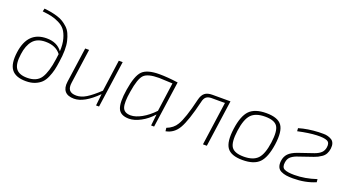

<svg xmlns="http://www.w3.org/2000/svg" viewBox="-50 -1278 3397 1858"><g transform="rotate(20 1649.0 -349.0)"><path d="M161 -679 168 -710Q208 -706 240 -700Q272 -694 306.5 -683.5Q341 -673 366.5 -657Q392 -641 416.5 -618.5Q441 -596 456 -563.5Q471 -531 480.5 -490.5Q490 -450 489.5 -396Q489 -342 479 -278Q472 -225 463 -187.5Q454 -150 436.5 -109.5Q419 -69 394 -44.5Q369 -20 329.5 -4Q290 12 237 12Q131 12 88.5 -44.5Q46 -101 63 -223Q94 -447 288 -447Q395 -447 449 -373Q453 -446 438 -500Q423 -554 399 -585Q375 -616 332.5 -636.5Q290 -657 253 -665Q216 -673 161 -679ZM237 -23Q337 -23 379 -87.5Q421 -152 440 -289Q443 -305 447 -343Q395 -412 289 -412Q203 -412 159.5 -361Q116 -310 104 -217Q89 -113 121.5 -68Q154 -23 237 -23Z M1056 -482 988 0H957L970 -121Q837 12 733 12Q668 12 639 -22Q610 -56 619 -121L670 -482H710L660 -127Q652 -74 672.5 -49Q693 -24 744 -24Q793 -24 844.5 -55.5Q896 -87 971 -157L1016 -482Z M1555 0H1524L1537 -118Q1483 -57 1418 -22.5Q1353 12 1299 12Q1211 12 1186 -47Q1161 -106 1183 -244Q1207 -396 1256.5 -445Q1306 -494 1431 -494Q1515 -494 1623 -479ZM1538 -156 1579 -453Q1463 -459 1440 -459Q1324 -459 1284.5 -418.5Q1245 -378 1223 -239Q1203 -122 1219.5 -73Q1236 -24 1304 -24Q1353 -24 1415.5 -58.5Q1478 -93 1538 -156Z M2166 -482 2098 0H2058L2121 -449H1984Q1948 -449 1928.5 -433Q1909 -417 1901 -379Q1851 -171 1804 -90Q1759 -11 1674 5L1670 -29Q1738 -55 1770 -110Q1814 -181 1863 -388Q1875 -438 1902 -460Q1929 -482 1979 -482Z M2533 -494Q2652 -494 2693.5 -436Q2735 -378 2715 -238Q2695 -100 2640.5 -44Q2586 12 2468 12Q2350 12 2308.5 -46Q2267 -104 2286 -243Q2305 -381 2360 -437.5Q2415 -494 2533 -494ZM2327 -238Q2310 -116 2341 -69.5Q2372 -23 2468 -23Q2565 -23 2611 -71Q2657 -119 2674 -243Q2691 -365 2660.5 -411.5Q2630 -458 2533 -458Q2436 -458 2390 -410Q2344 -362 2327 -238Z M2871 -431 2869 -462Q2959 -489 3071 -494Q3095 -494 3119.5 -494.5Q3144 -495 3166.5 -488.5Q3189 -482 3206 -471Q3223 -460 3231 -438Q3239 -416 3235 -384Q3231 -353 3218 -329.5Q3205 -306 3182.5 -291Q3160 -276 3146 -269Q3132 -262 3107 -253L2947 -198Q2909 -183 2888.5 -163Q2868 -143 2863 -107Q2855 -56 2886 -40Q2917 -24 2989 -24Q3099 -24 3215 -63L3218 -32Q3115 12 2987 12Q2946 12 2917.5 7.5Q2889 3 2864 -9Q2839 -21 2828.5 -45.5Q2818 -70 2822 -107Q2828 -154 2856 -183.5Q2884 -213 2944 -235L3102 -289Q3146 -305 3168 -327Q3190 -349 3195 -383Q3203 -432 3171 -447Q3139 -462 3064 -459Q2986 -456 2871 -431Z"/></g></svg>

Font: Exo 2.0 Extra Light
Style: Italic
Weight: 250
Italic angle: -8°
Designer: Natanael Gama
Version: Version 1.001;PS 001.001;hotconv 1.0.70;makeotf.lib2.5.58329